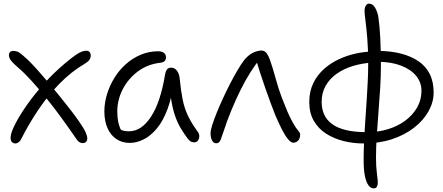

<svg xmlns="http://www.w3.org/2000/svg" viewBox="-20 -776 2439 1056"><path d="M65 13Q57 13 50 9Q43 5 40 -4Q37 -13 39 -28Q42 -52 65.5 -97.5Q89 -143 129 -200Q169 -257 222.5 -316.5Q276 -376 338 -428Q374 -458 395.5 -473Q417 -488 430.5 -492.5Q444 -497 455 -497Q466 -497 472.5 -490Q479 -483 479 -470Q479 -458 472 -447.5Q465 -437 447 -426Q372 -382 307.5 -316Q243 -250 191 -172.5Q139 -95 99 -16Q92 -1 82.5 6Q73 13 65 13ZM435 11Q423 11 413 3Q403 -5 388 -29Q355 -77 316 -130.5Q277 -184 235.5 -235.5Q194 -287 154 -331Q114 -375 79 -405Q55 -425 42 -441Q29 -457 29 -473Q29 -482 34.5 -489Q40 -496 53 -496Q73 -496 88 -485.5Q103 -475 133 -447Q153 -428 181.5 -396.5Q210 -365 242.5 -326.5Q275 -288 307 -248.5Q339 -209 366.5 -173.5Q394 -138 412 -112Q441 -70 450.5 -49.5Q460 -29 460 -15Q460 -3 453.5 4Q447 11 435 11Z M694 10Q651 10 619.5 -11.5Q588 -33 571 -72Q554 -111 554 -163Q554 -210 568.5 -257.5Q583 -305 609 -347.5Q635 -390 672 -423Q709 -456 754 -475Q799 -494 851 -494Q869 -494 881 -485.5Q893 -477 893 -460Q893 -449 886 -441Q879 -433 863 -431Q791 -423 737.5 -382.5Q684 -342 654.5 -284Q625 -226 625 -163Q625 -131 630.5 -104.5Q636 -78 656 -36L610 -93Q632 -69 647 -61.5Q662 -54 690 -54Q758 -54 810.5 -134Q863 -214 888 -367Q891 -384 898.5 -394Q906 -404 921 -404Q941 -404 954 -386Q967 -368 969 -338Q975 -277 984.5 -229Q994 -181 1014 -139Q1034 -97 1068 -51Q1075 -42 1076 -32Q1077 -22 1074 -13Q1071 -4 1064.5 1.5Q1058 7 1049 7Q1036 7 1028 1.5Q1020 -4 1012 -14Q993 -40 976 -67.5Q959 -95 945.5 -131.5Q932 -168 923 -219Q914 -270 912 -342L938 -341Q927 -245 902 -177.5Q877 -110 842.5 -69Q808 -28 769.5 -9Q731 10 694 10Z M1170 12Q1159 12 1152 4.5Q1145 -3 1141.5 -15.5Q1138 -28 1138 -43Q1138 -59 1147 -87.5Q1156 -116 1171 -153.5Q1186 -191 1204 -230Q1224 -274 1246 -316.5Q1268 -359 1288 -392.5Q1308 -426 1321 -443Q1344 -472 1369.5 -485Q1395 -498 1419 -498Q1436 -498 1447 -482.5Q1458 -467 1465 -446Q1480 -404 1495.5 -346.5Q1511 -289 1530 -239Q1546 -197 1559.5 -165.5Q1573 -134 1585.5 -111Q1598 -88 1608 -73Q1618 -60 1624.5 -52Q1631 -44 1631 -36Q1631 -22 1626 -12Q1621 -2 1612.5 3.5Q1604 9 1593 9Q1580 9 1563 -12Q1546 -33 1528.5 -68Q1511 -103 1494 -143Q1485 -166 1470 -205.5Q1455 -245 1439 -291.5Q1423 -338 1409 -381Q1395 -424 1388 -452L1408 -450Q1383 -419 1356.5 -377Q1330 -335 1304 -283Q1278 -231 1253.5 -172Q1229 -113 1208 -48Q1201 -26 1193.5 -7Q1186 12 1170 12Z M1978 13Q1923 13 1870.5 0Q1818 -13 1775 -40Q1732 -67 1706.5 -110.5Q1681 -154 1681 -215Q1681 -274 1703.5 -319.5Q1726 -365 1763 -397.5Q1800 -430 1844.5 -450.5Q1889 -471 1934.5 -481Q1980 -491 2018 -492L2032 -432Q1974 -429 1922.5 -413.5Q1871 -398 1832 -370.5Q1793 -343 1771 -304Q1749 -265 1749 -215Q1749 -179 1762 -148.5Q1775 -118 1804 -95.5Q1833 -73 1881.5 -61Q1930 -49 2000 -49Q2060 -49 2114 -65.5Q2168 -82 2209 -112.5Q2250 -143 2274 -184.5Q2298 -226 2298 -277Q2298 -323 2269 -358.5Q2240 -394 2186 -415Q2132 -436 2058 -436L2067 -496Q2132 -495 2186 -481Q2240 -467 2280.5 -440Q2321 -413 2343 -370Q2365 -327 2365 -267Q2365 -215 2337.5 -165Q2310 -115 2258.5 -74.5Q2207 -34 2136 -10.5Q2065 13 1978 13ZM2036 260Q2019 260 2006.5 243Q1994 226 1987 192Q1980 158 1980 106Q1980 54 1982.5 -0.5Q1985 -55 1989 -110.5Q1993 -166 1996.5 -220.5Q2000 -275 2002.5 -326Q2005 -377 2005 -423Q2005 -506 2000 -566Q1995 -626 1990 -663.5Q1985 -701 1985 -714Q1985 -734 1992 -745Q1999 -756 2009 -756Q2031 -756 2044 -732Q2057 -708 2061 -682Q2068 -635 2071.5 -566.5Q2075 -498 2075 -415Q2075 -357 2071 -291.5Q2067 -226 2061.5 -158.5Q2056 -91 2052 -27Q2048 37 2048 92Q2048 141 2053 178.5Q2058 216 2058 230Q2058 241 2053 250.5Q2048 260 2036 260Z"/></svg>

Font: Shantell Sans Light
Style: Regular
Weight: 300
Designer: Stephen Nixon, Anya Danilova, Shantell Martin
Foundry: Arrow Type
Version: Version 1.011;[c5ecc13dd]